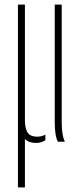

<svg xmlns="http://www.w3.org/2000/svg" viewBox="-20 -620 362 840"><path d="M58.5 200V-600H89V-91Q90 -54 102.2 -38Q114.5 -22 142.5 -22Q162.5 -22 178.5 -31V-6.5Q170 -1 160.5 2Q151 5 139.5 5.5Q123 5.5 110.2 1.2Q97.5 -3 89 -12V200ZM233.5 0Q227 -10.5 223.2 -32.2Q219.5 -54 219.5 -84.5V-600H250V-84.5Q250 -55 253.8 -33.2Q257.5 -11.5 264 0Z"/></svg>

Font: Big Shoulders Stencil Display ExtraLight
Style: Regular
Weight: 250
Designer: Patric King
Foundry: XO Type Co
Version: Version 2.001